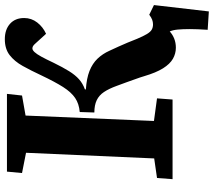

<svg xmlns="http://www.w3.org/2000/svg" viewBox="-66 -686 906 815"><g transform="rotate(-90 387.5 -279.0)"><path d="M319 -394Q354 -397 378.5 -413.5Q403 -430 425 -464.5Q447 -499 475 -558Q495 -601 514.5 -636Q534 -671 560.5 -691.5Q587 -712 628 -712Q669 -712 693.5 -690Q718 -668 718 -630Q718 -599 699 -574.5Q680 -550 651 -537L611 -581Q605 -588 600 -591.5Q595 -595 589 -595Q582 -595 573.5 -586Q565 -577 554 -557Q543 -537 528 -505Q509 -466 492.5 -439.5Q476 -413 458 -397Q440 -381 415 -372V-368Q462 -365 493.5 -352.5Q525 -340 545.5 -318.5Q566 -297 579 -268Q588 -249 596.5 -230Q605 -211 613.5 -191Q622 -171 630 -150Q641 -124 650 -109Q659 -94 668.5 -88.5Q678 -83 691 -83Q701 -83 710.5 -86.5Q720 -90 732 -99L773 -79L746 154L668 149Q671 104 671 73.5Q671 43 669 22Q667 1 661 -12Q648 0 630.5 7Q613 14 592 14Q567 14 545 1.5Q523 -11 504.5 -40.5Q486 -70 471 -121Q466 -138 459.5 -155.5Q453 -173 446 -193.5Q439 -214 430 -237Q418 -270 404 -291Q390 -312 369 -322Q348 -332 317 -332ZM146 -622 60 -639 66 -703H396L389 -639L304 -624L281 -79L377 -66L372 0H34L39 -66L122 -78Z"/></g></svg>

Font: Literata 18pt
Style: Bold Italic
Weight: 700
Italic angle: -2°
Designer: Latin by Veronika Burian and Jose Scaglione. Greek by Irene Vlachou. Cyrillic by Vera Evstafieva
Foundry: TypeTogether
Version: Version 3.103;gftools[0.9.29]